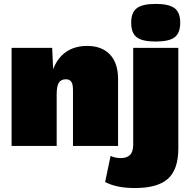

<svg xmlns="http://www.w3.org/2000/svg" viewBox="-20 -744 968 979"><path d="M870.6 -554Q842.3 -532.2 773.9 -532.2Q705.6 -532.2 677.2 -554Q648.9 -575.7 648.9 -627.9Q648.9 -680.2 677.5 -702.1Q706.1 -724.1 773.9 -724.1Q841.8 -724.1 870.4 -702.1Q898.9 -680.2 898.9 -627.9Q898.9 -575.7 870.6 -554ZM39.1 0V-500H246.1L251 -391.1Q272.9 -448.7 316.9 -479.2Q360.8 -509.8 424.8 -509.8Q499.5 -509.8 540.8 -465.8Q582 -421.9 582 -341.8V0H352.1V-285.2Q352.1 -315.4 343.3 -327.6Q334.5 -339.8 315.9 -339.8Q291 -339.8 280 -322.3Q269 -304.7 269 -264.2V0ZM889.2 -500V13.2Q889.2 119.6 836.7 167.2Q784.2 214.8 668 214.8Q573.7 214.8 516.1 184.1L543.9 50.8Q565.4 62 596.2 62Q627 62 643.1 45.9Q659.2 29.8 659.2 -6.8V-500Z"/></svg>

Font: Work Sans Black
Style: Regular
Weight: 900
Designer: Wei Huang
Foundry: Wei Huang
Version: Version 2.012